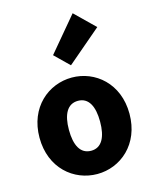

<svg xmlns="http://www.w3.org/2000/svg" viewBox="-139 -1043 915 1148"><g transform="rotate(-15 318.5 -469.5)"><path d="M319 14C463 14 597 -96 597 -285C597 -473 463 -583 319 -583C174 -583 40 -473 40 -285C40 -96 174 14 319 14ZM319 -130C252 -130 222 -190 222 -285C222 -379 252 -439 319 -439C385 -439 415 -379 415 -285C415 -190 385 -130 319 -130ZM334 -655 545 -835 424 -953 246 -741Z"/></g></svg>

Font: Noto Sans JP Black
Style: Regular
Weight: 900
Designer: Ryoko NISHIZUKA 西塚涼子 (kana, bopomofo & ideographs); Paul D. Hunt (Latin, Greek & Cyrillic); Sandoll Communications 산돌커뮤니
Foundry: Adobe
Version: Version 2.002;hotconv 1.0.116;makeotfexe 2.5.65601